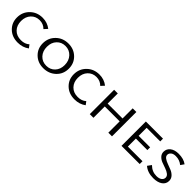

<svg xmlns="http://www.w3.org/2000/svg" viewBox="259 -1532 2598 2598"><g transform="rotate(45 1558.0 -233.0)"><path d="M297 6Q188 6 119 -61Q50 -128 50 -228Q50 -332 121.5 -402Q193 -472 300 -472Q391 -472 459 -418L415 -370Q367 -420 294 -420Q220 -420 171.5 -368.5Q123 -317 123 -234Q123 -151 172.5 -99.5Q222 -48 305 -48Q381 -48 427 -91L461 -46Q392 6 297 6Z M785 6Q681 6 612.5 -61Q544 -128 544 -228Q544 -331 615.5 -401.5Q687 -472 794 -472Q898 -472 967.5 -404.5Q1037 -337 1037 -235Q1037 -130 964.5 -62Q892 6 785 6ZM792 -46Q867 -46 915 -97Q963 -148 963 -229Q963 -313 913.5 -366.5Q864 -420 788 -420Q714 -420 665.5 -368.5Q617 -317 617 -235Q617 -151 666 -98.5Q715 -46 792 -46Z M1384 6Q1275 6 1206 -61Q1137 -128 1137 -228Q1137 -332 1208.5 -402Q1280 -472 1387 -472Q1478 -472 1546 -418L1502 -370Q1454 -420 1381 -420Q1307 -420 1258.5 -368.5Q1210 -317 1210 -234Q1210 -151 1259.5 -99.5Q1309 -48 1392 -48Q1468 -48 1514 -91L1548 -46Q1479 6 1384 6Z M2027 -466H2097V0H2027V-217H1742V0H1672V-466H1742V-272H2027Z M2347 -54H2627V0H2279V-466H2607V-413H2347V-260H2567V-207H2347Z M3006 -118Q3006 -148 2978.5 -169Q2951 -190 2911.5 -203.5Q2872 -217 2832 -232Q2792 -247 2764.5 -276Q2737 -305 2737 -346Q2737 -402 2782 -437Q2827 -472 2902 -472Q3000 -472 3059 -427L3024 -377Q2971 -422 2897 -422Q2851 -422 2826.5 -401Q2802 -380 2802 -352Q2802 -324 2829.5 -304Q2857 -284 2897 -270Q2937 -256 2976.5 -239.5Q3016 -223 3043.5 -193Q3071 -163 3071 -121Q3071 -63 3022.5 -28.5Q2974 6 2890 6Q2781 6 2714 -53L2754 -108Q2817 -45 2901 -45Q2951 -45 2978.5 -65.5Q3006 -86 3006 -118Z"/></g></svg>

Font: EauTestSC
Style: Regular
Weight: 400
Designer: Christian Thalmann (Catharsis Fonts)
Version: Version 0.001;PS 000.001;hotconv 1.0.88;makeotf.lib2.5.64775